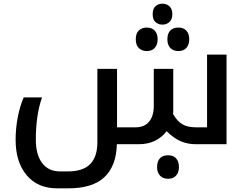

<svg xmlns="http://www.w3.org/2000/svg" viewBox="-20 -785 1338 1045"><path d="M1047 0Q1002 0 964 -16Q926 -32 887 -71Q862 -38 824 -19Q786 0 734 0H616Q613 118 548.5 179Q484 240 352 240H290Q185 240 125 168.5Q65 97 65 -24Q65 -85 76.5 -146Q88 -207 109 -255H209Q175 -161 175 -24Q175 57 209.5 102.5Q244 148 306 148H348Q432 148 471 108Q510 68 510 -11V-410H617V-92H717Q766 -92 791.5 -123Q817 -154 817 -208V-410H923V-189Q923 -183 923 -176.5Q923 -170 922 -164Q946 -123 974.5 -107.5Q1003 -92 1046 -92H1107V-488H1213V0ZM864 -651Q842 -651 826.5 -664.5Q811 -678 811 -708Q811 -738 826.5 -751.5Q842 -765 864 -765Q887 -765 902.5 -750.5Q918 -736 918 -708Q918 -680 902.5 -665.5Q887 -651 864 -651ZM779 -507Q753 -507 736 -523Q719 -539 719 -571Q719 -604 736 -619.5Q753 -635 779 -635Q807 -635 822.5 -618Q838 -601 838 -571Q838 -542 822.5 -524.5Q807 -507 779 -507ZM951 -507Q923 -507 907 -524Q891 -541 891 -571Q891 -602 906.5 -618.5Q922 -635 951 -635Q979 -635 994.5 -618Q1010 -601 1010 -571Q1010 -542 994.5 -524.5Q979 -507 951 -507ZM895 188Q867 188 851 171Q835 154 835 124Q835 93 850.5 76.5Q866 60 895 60Q923 60 938.5 77Q954 94 954 124Q954 153 938.5 170.5Q923 188 895 188Z"/></svg>

Font: Noto Kufi Arabic Medium
Style: Regular
Weight: 500
Designer: Monotype Design Team, David Williams, Khaled Hosny
Foundry: Google LLC
Version: Version 2.109; ttfautohint (v1.8.4.7-5d5b)